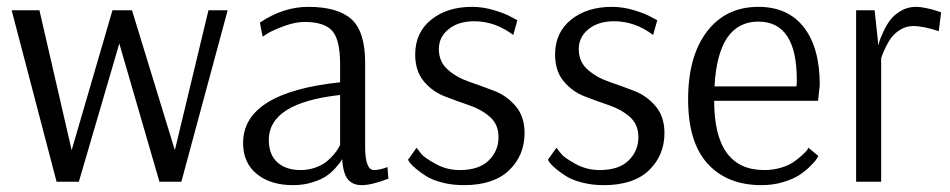

<svg xmlns="http://www.w3.org/2000/svg" viewBox="-20 -530 2772 560"><path d="M588 -500H644L509 0H445L328 -403L210 0H145L14 -500H95L189 -92L308 -500H365L490 -92Z M972 -107V-253Q764 -230 764 -122Q764 -79 789 -56.5Q814 -34 857 -34Q880 -34 900.5 -41.5Q921 -49 933.5 -59.5Q946 -70 955 -81Q964 -92 968 -100ZM746 -423 738 -464Q806 -510 879 -510Q965 -510 1005 -474Q1045 -438 1045 -347V-102Q1045 -34 1071 -34Q1078 -34 1087.5 -36Q1097 -38 1103 -40L1110 -43L1113 -9Q1064 10 1035 10Q1009 10 995 -6.5Q981 -23 978 -65H977Q976 -62 972.5 -57Q969 -52 957.5 -39Q946 -26 931 -16Q916 -6 890.5 2Q865 10 835 10Q769 10 729 -22.5Q689 -55 689 -113Q689 -260 972 -290V-343Q972 -414 949 -440Q926 -466 868 -466Q842 -466 811.5 -455Q781 -444 763 -434Z M1170 -64 1195 -99Q1200 -92 1209 -81Q1218 -70 1250.5 -52Q1283 -34 1321 -34Q1377 -34 1405.5 -62Q1434 -90 1434 -130Q1434 -167 1409 -189Q1384 -211 1348.5 -223Q1313 -235 1277 -249Q1241 -263 1216 -293Q1191 -323 1191 -371Q1191 -435 1237.5 -472.5Q1284 -510 1357 -510Q1389 -510 1422 -500Q1455 -490 1472 -480L1489 -471L1477 -428Q1424 -468 1363 -468Q1317 -468 1288.5 -445Q1260 -422 1260 -387Q1260 -350 1286 -327Q1312 -304 1348.5 -291.5Q1385 -279 1421.5 -265Q1458 -251 1484 -220.5Q1510 -190 1510 -142Q1510 -77 1465 -33.5Q1420 10 1333 10Q1299 10 1270 2.5Q1241 -5 1223.5 -16Q1206 -27 1193 -38Q1180 -49 1175 -56Z M1578 -64 1603 -99Q1608 -92 1617 -81Q1626 -70 1658.5 -52Q1691 -34 1729 -34Q1785 -34 1813.5 -62Q1842 -90 1842 -130Q1842 -167 1817 -189Q1792 -211 1756.5 -223Q1721 -235 1685 -249Q1649 -263 1624 -293Q1599 -323 1599 -371Q1599 -435 1645.5 -472.5Q1692 -510 1765 -510Q1797 -510 1830 -500Q1863 -490 1880 -480L1897 -471L1885 -428Q1832 -468 1771 -468Q1725 -468 1696.5 -445Q1668 -422 1668 -387Q1668 -350 1694 -327Q1720 -304 1756.5 -291.5Q1793 -279 1829.5 -265Q1866 -251 1892 -220.5Q1918 -190 1918 -142Q1918 -77 1873 -33.5Q1828 10 1741 10Q1707 10 1678 2.5Q1649 -5 1631.5 -16Q1614 -27 1601 -38Q1588 -49 1583 -56Z M2192 -467Q2074 -467 2064 -278H2303Q2304 -288 2304 -297Q2304 -467 2192 -467ZM2338 -99 2367 -75Q2365 -72 2361.5 -66Q2358 -60 2343.5 -45.5Q2329 -31 2311.5 -19.5Q2294 -8 2264.5 1Q2235 10 2201 10Q2101 10 2044 -52.5Q1987 -115 1987 -240Q1987 -366 2042 -438Q2097 -510 2192 -510Q2278 -510 2324.5 -450.5Q2371 -391 2371 -282L2366 -236H2063Q2063 -34 2209 -34Q2234 -34 2256.5 -40.5Q2279 -47 2293 -56.5Q2307 -66 2318 -76Q2329 -86 2334 -92Z M2725 -494 2718 -439Q2674 -454 2643 -454Q2621 -454 2602 -441Q2583 -428 2572.5 -409.5Q2562 -391 2557 -379Q2552 -367 2550 -360V0H2477V-500H2531L2542 -397Q2543 -402 2545 -409.5Q2547 -417 2556 -436.5Q2565 -456 2576 -471Q2587 -486 2607 -498Q2627 -510 2651 -510Q2665 -510 2683.5 -506Q2702 -502 2713 -498Z"/></svg>

Font: Arsenal
Style: Regular
Weight: 400
Designer: Andrij Shevchenko
Foundry: Stairsfor.com
Version: Version 1.000